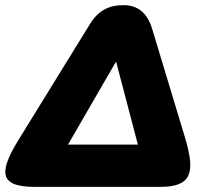

<svg xmlns="http://www.w3.org/2000/svg" viewBox="-20 -725 813 745"><path d="M114 0H603C722 0 738 -54 700 -184L571 -611C552 -675 515 -705 459 -705C401 -705 360 -683 328 -630L48 -176C-26 -53 -20 0 114 0ZM244 -164 429 -484H431L515 -164Z"/></svg>

Font: SN Pro Black
Style: Italic
Weight: 900
Italic angle: -9°
Designer: Tobias Whetton
Foundry: Supernotes
Version: Version 1.001;Glyphs 3.2 (3249)